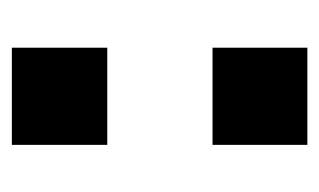

<svg xmlns="http://www.w3.org/2000/svg" viewBox="-130 -422 551 332"><g transform="rotate(-90 146.0 -255.5)"><path d="M230 -346H62V-511H230ZM230 0H62V-164H230Z"/></g></svg>

Font: Chivo ExtraBold
Style: Regular
Weight: 800
Designer: Hector Gatti
Foundry: Omnibus-Type
Version: Version 1.007